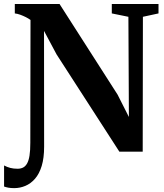

<svg xmlns="http://www.w3.org/2000/svg" viewBox="-62 -763 826 966"><path d="M9.5 183.5Q-8 183.5 -20 181.2Q-32 179 -41.5 175.5V69.5Q-26.5 77.5 -10.2 81.8Q6 86 26.5 86Q42 86 54 80Q66 74 74.2 59.5Q82.5 45 86.5 19.8Q90.5 -5.5 90.5 -44.5L91.5 -662.5Q81.5 -670 68 -676.8Q54.5 -683.5 40.2 -688.8Q26 -694 12.5 -695.5V-743H237.5L529.5 -287L586.5 -174.5L584 -678.5L500.5 -695.5V-743H735.5V-695.5L657 -678.5L656 0H538.5L222.5 -489.5L159.5 -607.5L160 -25.5Q160 32 147.8 72Q135.5 112 114 136.5Q92.5 161 65.5 172.2Q38.5 183.5 9.5 183.5Z"/></svg>

Font: Merriweather 60pt
Style: Bold
Weight: 700
Version: Version 2.100